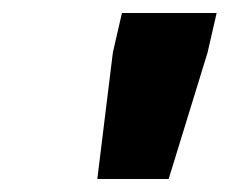

<svg xmlns="http://www.w3.org/2000/svg" viewBox="-20 -708 354 296"><path d="M130 -432 154 -627 168 -688H314L300 -627L240 -432Z"/></svg>

Font: Saira Expanded
Style: Bold Italic
Weight: 700
Width: 7
Italic angle: -12°
Designer: Hector Gatti with collaboration of the Omnibus-Type team
Foundry: Omnibus-Type
Version: Version 1.101